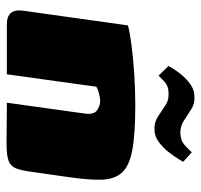

<svg xmlns="http://www.w3.org/2000/svg" viewBox="-34 -594 628 601"><g transform="rotate(90 280.5 -293.0)"><path d="M55 0Q6 0 13 -51L59 -379Q81 -385 119.5 -390Q158 -395 207.5 -398.5Q257 -402 310 -402Q400 -402 450 -392.5Q500 -383 520.5 -359.5Q541 -336 542 -296Q543 -256 534 -194L517 -75Q513 -45 506.5 -28.5Q500 -12 483 -5.5Q466 1 430 1L301 0L335 -244Q339 -272 325 -282Q311 -292 296 -292Q286 -292 272.5 -288.5Q259 -285 251 -280L212 0ZM385 -462Q363 -461 345 -472.5Q327 -484 309.5 -496Q292 -508 269 -506Q249 -506 235 -493Q221 -480 216 -475L186 -506Q186 -506 193 -518Q200 -530 213 -546Q226 -562 243.5 -574.5Q261 -587 281 -587Q303 -589 321 -577.5Q339 -566 356.5 -554.5Q374 -543 395 -543Q418 -543 433.5 -556.5Q449 -570 456 -579L486 -552Q486 -552 478 -538.5Q470 -525 456.5 -507.5Q443 -490 424.5 -476Q406 -462 385 -462Z"/></g></svg>

Font: Genos Thin Black
Style: Italic
Weight: 900
Italic angle: -8°
Version: Version 1.010